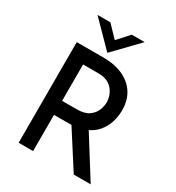

<svg xmlns="http://www.w3.org/2000/svg" viewBox="-217 -1068 1098 1198"><g transform="rotate(30 332.0 -468.5)"><path d="M300 -725Q376 -725 435 -698.5Q494 -672 527.5 -621.5Q561 -571 561 -497Q561 -454 548 -412Q535 -370 506.5 -336Q478 -302 430.5 -281.5Q383 -261 314 -261H207V0H103V-725ZM312 -362Q368 -362 398.5 -383.5Q429 -405 441 -435.5Q453 -466 453 -493Q453 -513 446 -535.5Q439 -558 423.5 -578.5Q408 -599 382 -611.5Q356 -624 318 -624H207V-362ZM434 -300 622 0H500L309 -298ZM223 -937 314 -842 285 -835 377 -937H470L302 -763H301L130 -937Z"/></g></svg>

Font: Reem Kufi Fun
Style: Regular
Weight: 400
Designer: Khaled Hosny
Version: Version 1.005